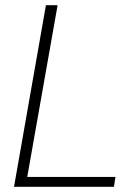

<svg xmlns="http://www.w3.org/2000/svg" viewBox="-20 -720 539 740"><path d="M34 0 157 -700H202L85 -38H425L419 0Z"/></svg>

Font: DM Sans 24pt ExtraLight
Style: Italic
Weight: 250
Italic angle: -10°
Designer: Colophon Foundry, Jonny Pinhorn
Foundry: Colophon Foundry
Version: Version 4.004;gftools[0.9.30]